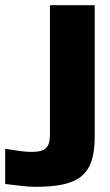

<svg xmlns="http://www.w3.org/2000/svg" viewBox="-150 -520 426 742"><path d="M-26 67C-60 67 -85 62 -130 55V191C-69 198 -46 202 -14 202C151 202 216 161 216 9V-500H43V1C43 51 24 67 -26 67Z"/></svg>

Font: LT Wave Black
Style: Regular
Weight: 900
Designer: Daniel Lyons
Version: Version 2.5 (Glyphs App)